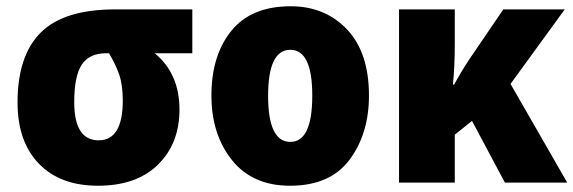

<svg xmlns="http://www.w3.org/2000/svg" viewBox="-20 -583 1831 613"><path d="M474 -413H594V-553H348Q184 -553 110 -479Q36 -405 36 -256Q36 -131 104 -60.5Q172 10 293 10Q416 10 484.5 -57.5Q553 -125 553 -233Q553 -348 474 -413ZM319 -413H328Q349 -378 360.5 -345Q372 -312 372 -262Q372 -135 295 -135Q217 -135 217 -257Q217 -340 241 -376.5Q265 -413 319 -413Z M908 -563Q782 -563 718.5 -484.5Q655 -406 655 -278Q655 -154 720.5 -72Q786 10 906 10Q1034 10 1096 -73Q1158 -156 1158 -278Q1158 -415 1088 -489Q1018 -563 908 -563ZM907 -424Q977 -424 977 -278Q977 -130 907 -130Q836 -130 836 -277Q836 -424 907 -424Z M1587 -553 1480 -396Q1466 -375 1452.5 -352.5Q1439 -330 1430 -313H1426Q1429 -340 1430.5 -373.5Q1432 -407 1432 -447V-553H1254V0H1432V-153L1487 -197L1592 0H1791L1610 -315L1783 -553Z"/></svg>

Font: Noto Sans UI SemiCondensed Black
Style: Regular
Weight: 900
Width: 4
Designer: Monotype Design Team
Foundry: Monotype Imaging Inc.
Version: 1.001